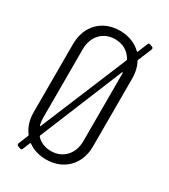

<svg xmlns="http://www.w3.org/2000/svg" viewBox="-185 -812 813 925"><g transform="rotate(30 221.5 -349.5)"><path d="M385 -718 373 -723C367 -725 362 -724 360 -718L338 -664C337 -662 335 -660 332 -663C304 -691 262 -708 214 -708C116 -708 49 -640 49 -539V-160C49 -117 61 -81 82 -54C83 -52 84 -50 83 -48L61 6C59 12 60 16 66 19L79 24C85 26 90 25 92 19L108 -21C109 -23 111 -24 114 -22C140 -3 175 8 214 8C312 8 379 -60 379 -160V-539C379 -571 372 -600 359 -624C358 -626 358 -628 359 -630L390 -705C392 -711 391 -716 385 -718ZM102 -158V-541C102 -612 148 -661 214 -661C258 -661 292 -640 311 -605C312 -603 312 -601 311 -599L112 -120C111 -116 108 -116 107 -120C104 -132 102 -144 102 -158ZM326 -537V-158C326 -88 280 -39 214 -39C180 -39 152 -51 133 -73C132 -74 131 -76 132 -78L321 -538C322 -541 326 -541 326 -537Z"/></g></svg>

Font: Barlow Condensed Light
Style: Regular
Weight: 300
Width: 3
Designer: Jeremy Tribby
Foundry: Tribby Type
Version: Version 1.422;hotconv 1.0.109;makeotfexe 2.5.65596